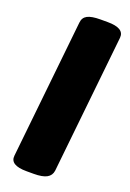

<svg xmlns="http://www.w3.org/2000/svg" viewBox="-138 -752 545 805"><g transform="rotate(20 134.5 -350.0)"><path d="M91 2Q16 2 21 -42L86 -659Q88 -682 106.5 -692Q125 -702 165 -702H197Q272 -702 268 -658L203 -41Q200 -19 181 -8.5Q162 2 123 2Z"/></g></svg>

Font: Asap Semi Condensed Semi Condensed Black
Style: Italic
Weight: 900
Width: 4
Italic angle: -6°
Designer: Pablo Cosgaya
Foundry: Omnibus-Type
Version: Version 3.001; ttfautohint (v1.8.4.7-5d5b)